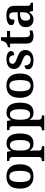

<svg xmlns="http://www.w3.org/2000/svg" viewBox="1492 -2192 933 3957"><g transform="rotate(-90 1958.5 -213.5)"><path d="M299 10Q183 10 116.5 -59.5Q50 -129 50 -270Q50 -410 113.5 -479Q177 -548 302 -548Q418 -548 484.5 -479Q551 -410 551 -270Q551 -129 487 -59.5Q423 10 299 10ZM301 -49Q343 -49 368.5 -74Q394 -99 405 -148.5Q416 -198 416 -270Q416 -379 389.5 -433.5Q363 -488 300 -488Q236 -488 210.5 -433.5Q185 -379 185 -270Q185 -161 211 -105Q237 -49 301 -49Z M616 233V183H626Q644 183 661 178.5Q678 174 689.5 159.5Q701 145 701 116V-417Q701 -448 691.5 -462.5Q682 -477 666 -482Q650 -487 630 -487H620V-536H809L824 -454H828Q851 -495 887 -520.5Q923 -546 981 -546Q1081 -546 1133.5 -479Q1186 -412 1186 -267Q1186 -122 1133.5 -55.5Q1081 11 980 11Q926 11 891.5 -9.5Q857 -30 835 -65H830Q832 -37 833 -6.5Q834 24 834 47V118Q834 146 845.5 160Q857 174 874 178.5Q891 183 908 183H924V233ZM947 -59Q1003 -59 1027 -111Q1051 -163 1051 -267Q1051 -369 1027 -422Q1003 -475 948 -475Q904 -475 879 -451.5Q854 -428 844 -381.5Q834 -335 834 -267Q834 -198 844 -152Q854 -106 879 -82.5Q904 -59 947 -59Z M1251 233V183H1261Q1279 183 1296 178.5Q1313 174 1324.5 159.5Q1336 145 1336 116V-417Q1336 -448 1326.5 -462.5Q1317 -477 1301 -482Q1285 -487 1265 -487H1255V-536H1444L1459 -454H1463Q1486 -495 1522 -520.5Q1558 -546 1616 -546Q1716 -546 1768.5 -479Q1821 -412 1821 -267Q1821 -122 1768.5 -55.5Q1716 11 1615 11Q1561 11 1526.5 -9.5Q1492 -30 1470 -65H1465Q1467 -37 1468 -6.5Q1469 24 1469 47V118Q1469 146 1480.5 160Q1492 174 1509 178.5Q1526 183 1543 183H1559V233ZM1582 -59Q1638 -59 1662 -111Q1686 -163 1686 -267Q1686 -369 1662 -422Q1638 -475 1583 -475Q1539 -475 1514 -451.5Q1489 -428 1479 -381.5Q1469 -335 1469 -267Q1469 -198 1479 -152Q1489 -106 1514 -82.5Q1539 -59 1582 -59Z M2170 10Q2054 10 1987.5 -59.5Q1921 -129 1921 -270Q1921 -410 1984.5 -479Q2048 -548 2173 -548Q2289 -548 2355.5 -479Q2422 -410 2422 -270Q2422 -129 2358 -59.5Q2294 10 2170 10ZM2172 -49Q2214 -49 2239.5 -74Q2265 -99 2276 -148.5Q2287 -198 2287 -270Q2287 -379 2260.5 -433.5Q2234 -488 2171 -488Q2107 -488 2081.5 -433.5Q2056 -379 2056 -270Q2056 -161 2082 -105Q2108 -49 2172 -49Z M2695 10Q2632 10 2591 -3.5Q2550 -17 2529.5 -42Q2509 -67 2509 -101Q2509 -129 2521.5 -145Q2534 -161 2552 -167.5Q2570 -174 2588 -174Q2588 -115 2615 -81Q2642 -47 2700 -47Q2751 -47 2776 -69Q2801 -91 2801 -124Q2801 -147 2789.5 -162Q2778 -177 2751.5 -191Q2725 -205 2679 -222Q2624 -243 2588 -265Q2552 -287 2534 -317.5Q2516 -348 2516 -394Q2516 -470 2572.5 -508.5Q2629 -547 2722 -547Q2778 -547 2814 -533.5Q2850 -520 2867.5 -499Q2885 -478 2885 -453Q2885 -423 2863.5 -405.5Q2842 -388 2798 -388Q2798 -438 2774.5 -465Q2751 -492 2708 -492Q2665 -492 2643.5 -473.5Q2622 -455 2622 -424Q2622 -390 2649 -371Q2676 -352 2744 -327Q2798 -308 2834 -286Q2870 -264 2888 -234Q2906 -204 2906 -157Q2906 -78 2850 -34Q2794 10 2695 10Z M3192 10Q3116 10 3077 -25Q3038 -60 3038 -147V-472H2963V-519Q2991 -519 3015 -530Q3039 -541 3055 -558Q3070 -574 3082 -599Q3094 -624 3101 -660H3171V-536H3300V-472H3171V-153Q3171 -106 3188.5 -84Q3206 -62 3241 -62Q3259 -62 3276 -64.5Q3293 -67 3309 -70V-12Q3294 -5 3262.5 2.5Q3231 10 3192 10Z M3533 10Q3489 10 3453.5 -7.5Q3418 -25 3397.5 -61Q3377 -97 3377 -152Q3377 -233 3432.5 -271.5Q3488 -310 3602 -314L3684 -317V-374Q3684 -410 3678 -436Q3672 -462 3655.5 -476.5Q3639 -491 3607 -491Q3577 -491 3560.5 -477.5Q3544 -464 3537.5 -440Q3531 -416 3531 -382Q3475 -382 3447 -397.5Q3419 -413 3419 -448Q3419 -484 3445.5 -506Q3472 -528 3517 -538Q3562 -548 3616 -548Q3717 -548 3767 -509.5Q3817 -471 3817 -377V-121Q3817 -93 3823 -77.5Q3829 -62 3842.5 -55.5Q3856 -49 3878 -49H3881V0H3712L3693 -74H3684Q3663 -47 3643 -28.5Q3623 -10 3597.5 0Q3572 10 3533 10ZM3577 -59Q3610 -59 3634 -75.5Q3658 -92 3671 -121.5Q3684 -151 3684 -191V-268L3633 -265Q3587 -263 3561 -249Q3535 -235 3523.5 -210Q3512 -185 3512 -148Q3512 -119 3519.5 -99Q3527 -79 3541 -69Q3555 -59 3577 -59Z"/></g></svg>

Font: Noto Rashi Hebrew SemiBold
Style: Regular
Weight: 600
Version: Version 1.006